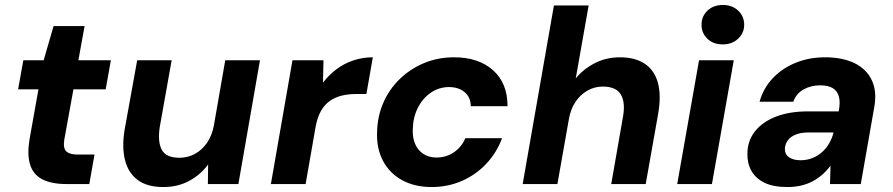

<svg xmlns="http://www.w3.org/2000/svg" viewBox="-20 -742 3599 774"><path d="M249 0Q187 0 150 -19.5Q113 -39 101 -79.5Q89 -120 99 -180L135 -382H53L74 -499H156L196 -637H321L296 -499H427L406 -382H276L239 -178Q234 -144 247.5 -131.5Q261 -119 292 -119H361L340 0Z M639 12Q573 12 535 -16.5Q497 -45 484 -96.5Q471 -148 482 -217L533 -499H672L624 -230Q615 -171 632 -138.5Q649 -106 704 -106Q737 -106 765.5 -121.5Q794 -137 814 -165.5Q834 -194 842 -235L888 -499H1028L941 0H818L819 -79Q789 -38 743 -13Q697 12 639 12Z M1072 0 1159 -499H1284L1282 -409Q1306 -440 1336.5 -463Q1367 -486 1404.5 -498.5Q1442 -511 1483 -511L1457 -363H1415Q1384 -363 1357.5 -356.5Q1331 -350 1309.5 -335Q1288 -320 1273.5 -294Q1259 -268 1252 -229L1212 0Z M1720 12Q1652 12 1601.5 -15.5Q1551 -43 1524.5 -92.5Q1498 -142 1500 -207Q1501 -271 1524.5 -326Q1548 -381 1590.5 -422.5Q1633 -464 1689 -487.5Q1745 -511 1811 -511Q1909 -511 1967.5 -459Q2026 -407 2026 -314H1878Q1877 -351 1852.5 -371Q1828 -391 1790 -391Q1750 -391 1717 -368.5Q1684 -346 1664.5 -307.5Q1645 -269 1644 -220Q1643 -194 1649.5 -173Q1656 -152 1668.5 -137.5Q1681 -123 1699 -115Q1717 -107 1740 -107Q1766 -107 1788.5 -116.5Q1811 -126 1828.5 -143.5Q1846 -161 1856 -185H2004Q1982 -126 1940 -81.5Q1898 -37 1841.5 -12.5Q1785 12 1720 12Z M2087 0 2213 -720H2353L2301 -426Q2332 -464 2378 -487.5Q2424 -511 2479 -511Q2541 -511 2580 -484.5Q2619 -458 2632.5 -407Q2646 -356 2633 -282L2583 0H2444L2491 -269Q2502 -328 2483 -360.5Q2464 -393 2410 -393Q2377 -393 2348.5 -377Q2320 -361 2300 -331.5Q2280 -302 2273 -260L2227 0Z M2710 0 2798 -499H2938L2850 0ZM2894 -563Q2855 -563 2831.5 -586Q2808 -609 2808 -642Q2808 -676 2832 -699Q2856 -722 2894 -722Q2932 -722 2956 -699Q2980 -676 2980 -642Q2980 -609 2955.5 -586Q2931 -563 2894 -563Z M3154 12Q3097 12 3061.5 -5.5Q3026 -23 3009 -53.5Q2992 -84 2993 -122Q2993 -174 3023.5 -212.5Q3054 -251 3108.5 -272Q3163 -293 3238 -293H3361Q3368 -329 3362 -352Q3356 -375 3337.5 -386.5Q3319 -398 3286 -398Q3249 -398 3219.5 -381.5Q3190 -365 3178 -332H3042Q3057 -386 3094.5 -426Q3132 -466 3186.5 -488.5Q3241 -511 3306 -511Q3377 -511 3425.5 -487Q3474 -463 3495 -417.5Q3516 -372 3504 -308L3450 0H3326L3328 -74Q3314 -55 3296 -39Q3278 -23 3256.5 -11.5Q3235 0 3209.5 6Q3184 12 3154 12ZM3207 -96Q3232 -96 3254 -104.5Q3276 -113 3293.5 -128.5Q3311 -144 3322.5 -164Q3334 -184 3340 -207V-208H3239Q3210 -208 3189 -200Q3168 -192 3156.5 -177Q3145 -162 3144 -142Q3144 -119 3161.5 -107.5Q3179 -96 3207 -96Z"/></svg>

Font: DM Sans 20pt ExtraBold
Style: Italic
Weight: 800
Italic angle: -10°
Version: Version 4.004;gftools[0.9.30]